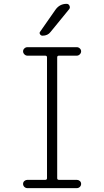

<svg xmlns="http://www.w3.org/2000/svg" viewBox="-20 -975 540 995"><path d="M214.8 -43Q223.6 -43 223.6 -51.8V-677.7Q223.6 -686.5 214.8 -686.5H122.1Q113.3 -686.5 106.4 -693.4Q99.6 -700.2 99.6 -709Q99.6 -717.8 106.4 -724.1Q113.3 -730.5 122.1 -730.5H377.9Q386.7 -730.5 393.6 -724.1Q400.4 -717.8 400.4 -709Q400.4 -700.2 393.6 -693.4Q386.7 -686.5 377.9 -686.5H285.2Q276.4 -686.5 276.4 -677.7V-51.8Q276.4 -43 285.2 -43H377.9Q386.7 -43 393.6 -37.1Q400.4 -31.2 400.4 -22Q400.4 -12.7 393.6 -6.3Q386.7 0 377.9 0H122.1Q113.3 0 106.4 -6.3Q99.6 -12.7 99.6 -22Q99.6 -31.2 106.4 -37.1Q113.3 -43 122.1 -43ZM267.6 -924.8Q289.1 -955.1 325.2 -955.1Q335.9 -955.1 340.3 -944.8Q344.7 -934.6 337.9 -926.8L242.2 -809.6Q227.5 -790 200.2 -790Q192.4 -790 187.5 -797.4Q182.6 -804.7 188.5 -811.5Z"/></svg>

Font: Rounded-X Mgen+ 1mn light
Style: Regular
Weight: 200
Designer: [Source Han Sans]
Ryoko NISHIZUKA  (kana & ideographs); Paul D. Hunt (Latin, Greek & Cyrillic); Wenlong ZHANG  (bopomofo
Version: Version 1.059.20150602